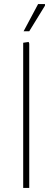

<svg xmlns="http://www.w3.org/2000/svg" viewBox="-20 -932 260 952"><path d="M95 0V-720L122 -724L125 -716V0ZM97 -777 169 -912H203V-904L125 -777Z"/></svg>

Font: Fustat ExtraLight
Style: Regular
Weight: 250
Designer: Mohamed Gaber, Khaled Hosny, Laura Garcia Mut
Foundry: Kief Type Foundry, Alif Type Foundry, Hard Type Foundry
Version: Version 1.007